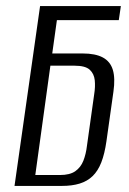

<svg xmlns="http://www.w3.org/2000/svg" viewBox="-20 -611 425 631"><path d="M27.7 0 111.7 -591H377.2L370.4 -544.8H167L151.7 -435.3H251.4Q293.5 -435.3 318 -422.1Q342.5 -408.9 350.8 -381.5Q359.1 -354.1 352.8 -309.8L329.8 -146.8Q323.9 -105.4 312.9 -77.2Q301.8 -49 284.3 -32.2Q266.9 -15.4 241.9 -7.7Q216.9 0 183.6 0ZM177.1 -35.8Q209.5 -35.8 227.4 -48.3Q245.3 -60.8 254 -82.7Q262.6 -104.7 265.8 -132.1L289.5 -301Q293.6 -325.8 291.4 -347.3Q289.2 -368.8 274.8 -381.9Q260.4 -395.1 225.2 -395.1H145.6L96 -35.8Z"/></svg>

Font: Alumni Sans SC Thin
Style: Italic
Weight: 100
Italic angle: -8°
Designer: Robert E. Leuschke
Foundry: Robert E. Leuschke
Version: Version 1.016